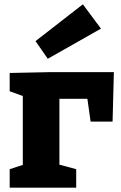

<svg xmlns="http://www.w3.org/2000/svg" viewBox="-20 -872 564 892"><path d="M509 -537 503 -307H401L386 -413H256V-107L334 -86V0H25V-86L86 -106V-426L25 -448V-533L219 -537ZM202 -599 145 -681 365 -852 449 -739Z"/></svg>

Font: Bitter ExtraBold
Style: Regular
Weight: 800
Designer: Sol Matas, and Bitter project Authors
Foundry: Sol Matas
Version: Version 2.001